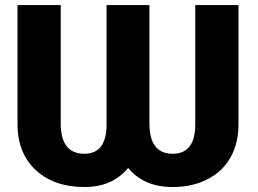

<svg xmlns="http://www.w3.org/2000/svg" viewBox="-20 -731 1024 761"><path d="M925.3 -710.9V-238.8Q925.3 -163.1 893.6 -106.9Q861.8 -50.8 802 -20.3Q742.2 10.3 664.1 10.3Q550.8 10.3 487.8 -65.4Q425.8 10.3 314.5 10.3Q195.3 10.3 122.8 -55.9Q50.3 -122.1 49.3 -236.8V-710.9H220.7V-241.7Q220.7 -121.6 314.5 -121.6Q399.9 -121.6 402.3 -231.9V-710.9H572.3V-241.7Q572.3 -121.6 664.1 -121.6Q752 -121.6 753.9 -233.4V-710.9Z"/></svg>

Font: Roboto
Style: Regular
Weight: 900
Designer: Google
Version: Version 2.001171; 2014